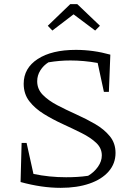

<svg xmlns="http://www.w3.org/2000/svg" viewBox="-20 -895 648 924"><path d="M272 9Q226 9 178 2Q130 -5 79 -19L84 -207H108L141 -58Q217 -42 298 -42Q324 -42 350.5 -43.5Q377 -45 404 -49Q433 -66 451.5 -92.5Q470 -119 470 -147Q470 -182 443 -207.5Q416 -233 373 -254.5Q330 -276 282 -298Q234 -320 191 -346.5Q148 -373 121 -408Q94 -443 94 -492Q94 -567 161.5 -611Q229 -655 345 -655Q429 -655 511 -632L504 -453H480L450 -592Q417 -598 384 -601Q351 -604 319 -604Q266 -604 213 -595Q189 -580 174 -556Q159 -532 159 -504Q159 -466 186 -438.5Q213 -411 256 -388.5Q299 -366 347 -344.5Q395 -323 438 -298Q481 -273 508.5 -239.5Q536 -206 536 -159Q536 -108 503 -70Q470 -32 410.5 -11.5Q351 9 272 9ZM352 -875 461 -771 438 -748 334 -826 232 -748 210 -771 318 -875Z"/></svg>

Font: Piazzolla Light
Style: Regular
Weight: 300
Designer: Juan Pablo del Peral
Foundry: Huerta Tipografica
Version: Version 1.330